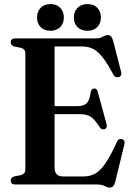

<svg xmlns="http://www.w3.org/2000/svg" viewBox="-20 -884 634 920"><path d="M31.5 -681.5Q31.5 -700 53 -700H437.5Q459 -700 472.2 -708Q485.5 -716 497 -716Q515 -716 522.5 -687L560.5 -539Q565.5 -519 548 -514.5Q530 -510.5 522 -529Q492.5 -584 469.2 -612.5Q446 -641 423.2 -651.2Q400.5 -661.5 371.5 -661.5H241.5V-375.5H352Q381.5 -375.5 395.8 -389.8Q410 -404 414.5 -442Q418.5 -459.5 431 -460Q444.5 -461 448.5 -443.5L490.5 -290Q495 -269.5 481 -265Q467 -260.5 457.5 -275Q434 -312 414.8 -324.5Q395.5 -337 361.5 -337H241.5V-81Q241.5 -38.5 282 -38.5H380.5Q410 -38.5 434.2 -51Q458.5 -63.5 483.2 -98.8Q508 -134 539.5 -202.5Q546.5 -221 563.5 -217.5Q581.5 -213.5 575.5 -190L532.5 -14Q525 15 506.5 15Q495.5 15 481.5 7.5Q467.5 0 443.5 0H53Q31.5 0 31.5 -18.5Q31.5 -32.5 47 -38.5L80 -45Q101.5 -51.5 101.5 -70.5V-629.5Q101.5 -648.5 80 -655L47 -661.5Q31.5 -667.5 31.5 -681.5ZM222 -736.5Q192.5 -736.5 175 -754Q157.5 -771.5 157.5 -800Q157.5 -829 175 -846.8Q192.5 -864.5 222 -864.5Q251 -864.5 268.5 -846.8Q286 -829 286 -800Q286 -772 268.5 -754.2Q251 -736.5 222 -736.5ZM398.5 -736.5Q369.5 -736.5 351.8 -754Q334 -771.5 334 -800Q334 -829 351.8 -846.8Q369.5 -864.5 398.5 -864.5Q428.5 -864.5 446 -846.8Q463.5 -829 463.5 -800Q463.5 -772 446 -754.2Q428.5 -736.5 398.5 -736.5Z"/></svg>

Font: Fraunces 144pt S050 SemiBold
Style: Regular
Weight: 600
Version: Version 1.000; ttfautohint (v1.8.3)